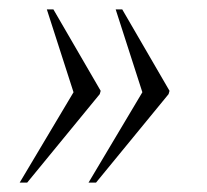

<svg xmlns="http://www.w3.org/2000/svg" viewBox="-20 -475 442 410"><path d="M169 -85 284 -278 227 -455H241L342 -281L340 -274L185 -85ZM22 -85 137 -278 80 -455H94L195 -281L193 -274L38 -85Z"/></svg>

Font: Noto Serif Display ExtraCondensed Light
Style: Italic
Weight: 300
Width: 2
Italic angle: -12°
Designer: Monotype Design Team
Foundry: Monotype Imaging Inc.
Version: Version 2.009